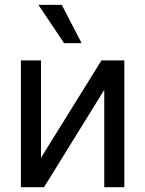

<svg xmlns="http://www.w3.org/2000/svg" viewBox="-20 -783 607 803"><path d="M404.3 -530.3H500V0H416V-407.2L164.1 0H67.4V-530.3H151.4V-123ZM140.6 -762.7H238.3L321.3 -602.5H248Z"/></svg>

Font: Pretendard JP Variable
Style: Regular
Weight: 400
Designer: Base glyphs from Inter by Rasmus Andersson; Hangul glyphs from Noto Sans CJK(Source Han Sans) by Jang Soo-young and Kang
Foundry: Kil Hyung-jin
Version: Version 1.307;Glyphs 3.2 (3192)